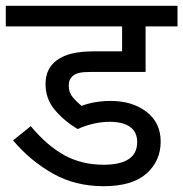

<svg xmlns="http://www.w3.org/2000/svg" viewBox="-20 -642 632 662"><path d="M358 -222Q329 -222 300 -215Q271 -208 248 -197Q201 -225 169 -263Q137 -301 137 -352Q137 -380 147 -400Q157 -420 174 -433Q197 -450 228 -457.5Q259 -465 308 -465H401V-551H0V-622H592V-551H482V-394H298Q267 -394 254 -391Q241 -388 232 -381Q217 -369 217 -347Q217 -323 231 -306.5Q245 -290 261 -277Q307 -294 362 -294Q436 -294 485 -256.5Q534 -219 534 -154Q534 -87 485 -43.5Q436 0 337 0Q239 0 161.5 -44Q84 -88 25 -158L86 -207Q143 -139 202.5 -106.5Q262 -74 337 -74Q453 -74 453 -152Q453 -187 428.5 -204.5Q404 -222 358 -222Z"/></svg>

Font: TSCustom
Style: Regular
Weight: 400
Designer: Monotype Design Team
Foundry: Monotype Imaging Inc.
Version: Version 2.004; ttfautohint (v1.8.3) -l 8 -r 50 -G 200 -x 14 